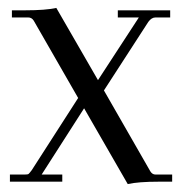

<svg xmlns="http://www.w3.org/2000/svg" viewBox="-20 -458 459 484"><path d="M372 -18H414V0H380Q329 0 302 6L192 -185L85 -18H137V0H5V-18H42Q50 -18 52 -19.5Q54 -21 60 -29L177 -211L65 -406Q60 -414 51 -414H10V-432H43Q95 -432 122 -438L227 -256L330 -414H277V-432H409V-414H372Q362 -414 354 -403L242 -230L359 -26Q364 -18 372 -18Z"/></svg>

Font: Arapey Thin
Style: Regular
Weight: 100
Designer: Eduardo Rodriguez Tunni
Foundry: Eduardo Rodriguez Tunni
Version: Version 4.000;hotconv 1.0.109;makeotfexe 2.5.65596